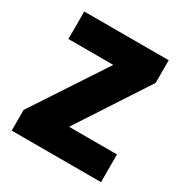

<svg xmlns="http://www.w3.org/2000/svg" viewBox="-134 -653 721 756"><g transform="rotate(30 226.0 -274.5)"><path d="M428 0H22V-94L239 -424H35V-549H419V-446L210 -126H428Z"/></g></svg>

Font: Noto Sans Telugu SemiCondensed ExtraBold
Style: Regular
Weight: 800
Width: 4
Designer: Jelle Bosma - Monotype Design Team
Foundry: Monotype Imaging Inc.
Version: Version 2.005; ttfautohint (v1.8.4.7-5d5b)